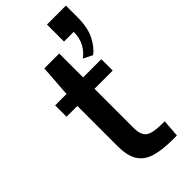

<svg xmlns="http://www.w3.org/2000/svg" viewBox="-263 -884 943 943"><g transform="rotate(-45 208.5 -413.0)"><path d="M108.9 -162.1V-442.9H33.7V-522H112.8L124.5 -688H228V-522H354.5V-442.9H228V-170.9Q228 -121.1 252.2 -103.8Q276.4 -86.4 338.4 -86.4H358.9L352.1 5.4H323.7Q247.1 5.4 200 -9.8Q152.8 -24.9 130.9 -61.8Q108.9 -98.6 108.9 -162.1ZM339.8 -564.5 292.5 -588.4Q319.8 -608.4 336.7 -639.4Q353.5 -670.4 353.5 -712.9H286.1V-831.1H417.5V-751.5Q417.5 -676.8 393.6 -631.3Q369.6 -585.9 339.8 -564.5Z"/></g></svg>

Font: Monda SemiBold
Style: Regular
Weight: 600
Designer: Vernon Adams
Foundry: Vernon Adams
Version: Version 2.200